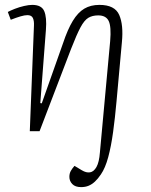

<svg xmlns="http://www.w3.org/2000/svg" viewBox="-20 -537 620 786"><path d="M312 229Q288 229 276 216.5Q264 204 264 187Q264 173 270 162.5Q276 152 285 142L315 160Q333 171 348.5 168.5Q364 166 375 146.5Q386 127 389 87L431 -369Q436 -428 425 -451Q414 -474 382 -474Q358 -474 341.5 -464Q325 -454 309.5 -425Q294 -396 271 -337L142 0H102L119 -432Q120 -452 114.5 -463.5Q109 -475 92 -475Q81 -475 64 -470Q47 -465 24 -456L12 -488Q23 -494 41 -501Q59 -508 78.5 -512.5Q98 -517 112 -517Q150 -517 161 -491.5Q172 -466 168 -415L145 -115L151 -114L238 -360Q257 -417 278 -451.5Q299 -486 325 -501.5Q351 -517 387 -517Q450 -517 468 -476Q486 -435 479 -364L457 -122Q451 -55 443 3.5Q435 62 423 106.5Q411 151 393 177Q381 195 368.5 206.5Q356 218 342.5 223.5Q329 229 312 229Z"/></svg>

Font: Literata ExtraLight
Style: Italic
Weight: 250
Italic angle: -2°
Designer: Latin by Veronika Burian and Jose Scaglione. Greek by Irene Vlachou. Cyrillic by Vera Evstafieva
Foundry: TypeTogether
Version: Version 3.002